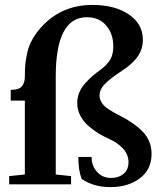

<svg xmlns="http://www.w3.org/2000/svg" viewBox="-20 -746 664 777"><path d="M17.1 0V-33.2L80.6 -40V-338.9H23.4V-382.3Q56.6 -382.3 68.6 -396.7Q80.6 -411.1 80.6 -436Q80.6 -464.8 82.3 -484.6Q84 -504.4 90.6 -533.7Q97.2 -563 113.5 -591.1Q129.9 -619.1 155.8 -645.5Q235.4 -726.1 354 -726.1Q444.3 -726.1 501.2 -687.7Q558.1 -649.4 558.1 -585Q558.1 -546.9 536.9 -516.8Q515.6 -486.8 472.7 -459Q425.8 -428.2 404.3 -406Q382.8 -383.8 382.8 -359.4Q382.8 -347.7 388.2 -336.9Q393.6 -326.2 400.4 -319.1Q407.2 -312 420.4 -303.2Q433.6 -294.4 441.4 -290.3Q449.2 -286.1 464.4 -278.3Q524.4 -248 558.8 -211.7Q593.3 -175.3 593.3 -122.6Q593.3 -60.1 545.9 -24.4Q498.5 11.2 426.3 11.2Q358.9 11.2 310.5 -22Q296.9 -56.6 296.9 -110.8H350.6Q350.6 -75.2 372.6 -50.5Q394.5 -25.9 429.7 -25.9Q460.4 -25.9 480.2 -42.7Q500 -59.6 500 -89.8Q500 -120.6 477.8 -144.8Q455.6 -168.9 420.9 -184.1Q399.9 -193.4 381.3 -204.6Q362.8 -215.8 340.8 -233.9Q318.8 -252 305.7 -276.6Q292.5 -301.3 292.5 -329.1Q292.5 -351.6 301 -372.1Q309.6 -392.6 325.9 -410.4Q342.3 -428.2 355.2 -439.2Q368.2 -450.2 388.2 -464.8Q413.1 -483.4 425.8 -504.4Q438.5 -525.4 438.5 -558.1Q438.5 -608.9 409.9 -642.6Q381.3 -676.3 331.5 -676.3Q205.6 -676.3 205.6 -436V-40L267.6 -33.2V0Z"/></svg>

Font: Elstob 10pt
Style: Bold
Weight: 700
Designer: Peter S. Baker
Version: Version 1.015